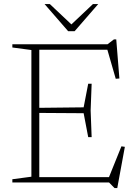

<svg xmlns="http://www.w3.org/2000/svg" viewBox="-20 -901 674 948"><path d="M432.5 -487.5 427.5 -355.5 432.5 -224H415.5L393 -342L164 -343.5V-368.5L393 -371L415.5 -487.5ZM569.5 -513.5 551.5 -512 505.5 -671.5 532 -655.5H137.5V-682.5H511L542.5 -706.5H554ZM512.5 -12.5 579.5 -178.5 596.5 -176 559 27.5H545.5L518.5 0H137.5V-26.5H542ZM41 0V-16L135 -28.5V-654L41 -666.5V-682.5H174V0ZM341 -772.5H324L439 -881H465L348.5 -747H316.5L200 -881H226Z"/></svg>

Font: Newsreader ExtraLight
Style: Regular
Weight: 250
Designer: Hugues Gentile
Foundry: Production Type
Version: Version 1.003